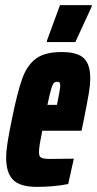

<svg xmlns="http://www.w3.org/2000/svg" viewBox="-20 -721 378 749"><path d="M4 -105Q4 -131 9.5 -165.5Q15 -200 26 -254Q48 -363 67 -415Q86 -467 120.5 -492.5Q155 -518 220 -518Q282 -518 307 -494Q332 -470 332 -417Q332 -390 326.5 -357Q321 -324 307 -254L298 -211H145Q139 -182 135.5 -161Q132 -140 132 -127Q132 -110 141.5 -105.5Q151 -101 173 -101L268 -102L246 -3Q189 8 124 8Q57 8 30.5 -20Q4 -48 4 -105ZM202 -312 205 -326Q215 -375 215 -388Q215 -396 212 -399Q209 -402 202 -402Q195 -402 190 -397Q185 -392 179.5 -373Q174 -354 165 -312ZM163 -557V-562L214 -701H338V-696L274 -557Z"/></svg>

Font: Saira Ultra Condensed Black
Style: Italic
Weight: 900
Width: 1
Italic angle: -12°
Designer: Hector Gatti with collaboration of the Omnibus-Type team
Foundry: Omnibus-Type
Version: Version 1.001; ttfautohint (v1.8)